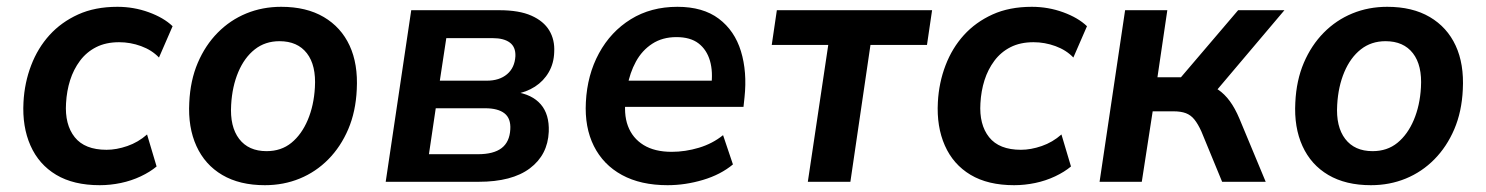

<svg xmlns="http://www.w3.org/2000/svg" viewBox="-20 -534 4365 564"><path d="M273 10Q196 10 145 -20.5Q94 -51 69.5 -106.5Q45 -162 49 -234Q52 -291 71.5 -342Q91 -393 125.5 -431Q160 -469 209.5 -491.5Q259 -514 325 -514Q373 -514 417 -498Q461 -482 487 -457L447 -365Q426 -387 394.5 -398.5Q363 -410 330 -410Q291 -410 262.5 -395.5Q234 -381 215 -355.5Q196 -330 186 -298.5Q176 -267 174 -231Q170 -168 199.5 -131Q229 -94 293 -94Q322 -94 354 -105Q386 -116 412 -139L440 -45Q421 -29 393.5 -16Q366 -3 335 3.5Q304 10 273 10Z M758 10Q684 10 633 -20Q582 -50 557 -105Q532 -160 536 -233Q539 -298 561 -349.5Q583 -401 619.5 -438Q656 -475 703.5 -494.5Q751 -514 806 -514Q880 -514 931 -484Q982 -454 1007 -400Q1032 -346 1028 -271Q1025 -206 1003 -154.5Q981 -103 944.5 -66Q908 -29 860.5 -9.5Q813 10 758 10ZM763 -90Q806 -90 836 -114.5Q866 -139 884 -181.5Q902 -224 905 -277Q909 -342 881.5 -377.5Q854 -413 801 -413Q759 -413 728.5 -389Q698 -365 680 -322.5Q662 -280 659 -226Q655 -162 682.5 -126Q710 -90 763 -90Z M1113 0 1188 -504H1447Q1505 -504 1541 -488Q1577 -472 1593.5 -444.5Q1610 -417 1608 -381Q1607 -348 1592 -322Q1577 -296 1551.5 -279.5Q1526 -263 1491 -257L1493 -264Q1543 -257 1568.5 -227.5Q1594 -198 1592 -147Q1589 -79 1536.5 -39.5Q1484 0 1386 0ZM1240 -81H1384Q1430 -81 1453.5 -99Q1477 -117 1479 -154Q1481 -186 1462 -201Q1443 -216 1405 -216H1260ZM1272 -297H1410Q1447 -297 1469.5 -316Q1492 -335 1494 -369Q1495 -396 1477.5 -409Q1460 -422 1427 -422H1291Z M1941 10Q1862 10 1807 -20Q1752 -50 1724.5 -105Q1697 -160 1701 -234Q1705 -314 1739.5 -377.5Q1774 -441 1833 -477.5Q1892 -514 1970 -514Q2045 -514 2091.5 -479Q2138 -444 2156.5 -383.5Q2175 -323 2167 -248L2164 -220H1797L1808 -297H2085L2069 -279Q2075 -323 2065.5 -355.5Q2056 -388 2032 -406.5Q2008 -425 1967 -425Q1926 -425 1896 -405.5Q1866 -386 1848 -353Q1830 -320 1823 -280L1819 -252Q1811 -200 1824.5 -164Q1838 -128 1870.5 -108Q1903 -88 1953 -88Q1993 -88 2033 -100Q2073 -112 2104 -137L2133 -51Q2097 -21 2045 -5.5Q1993 10 1941 10Z M2353 0 2413 -402H2247L2262 -504H2718L2703 -402H2537L2478 0Z M2959 10Q2882 10 2831 -20.5Q2780 -51 2755.5 -106.5Q2731 -162 2735 -234Q2738 -291 2757.5 -342Q2777 -393 2811.5 -431Q2846 -469 2895.5 -491.5Q2945 -514 3011 -514Q3059 -514 3103 -498Q3147 -482 3173 -457L3133 -365Q3112 -387 3080.5 -398.5Q3049 -410 3016 -410Q2977 -410 2948.5 -395.5Q2920 -381 2901 -355.5Q2882 -330 2872 -298.5Q2862 -267 2860 -231Q2856 -168 2885.5 -131Q2915 -94 2979 -94Q3008 -94 3040 -105Q3072 -116 3098 -139L3126 -45Q3107 -29 3079.5 -16Q3052 -3 3021 3.5Q2990 10 2959 10Z M3210 0 3285 -504H3409L3380 -307H3449L3617 -504H3753L3539 -251L3514 -285Q3540 -283 3558.5 -270.5Q3577 -258 3592.5 -237Q3608 -216 3621 -185L3698 0H3570L3509 -148Q3499 -170 3488.5 -183Q3478 -196 3463.5 -201.5Q3449 -207 3427 -207H3366L3334 0Z M4007 10Q3933 10 3882 -20Q3831 -50 3806 -105Q3781 -160 3785 -233Q3788 -298 3810 -349.5Q3832 -401 3868.5 -438Q3905 -475 3952.5 -494.5Q4000 -514 4055 -514Q4129 -514 4180 -484Q4231 -454 4256 -400Q4281 -346 4277 -271Q4274 -206 4252 -154.5Q4230 -103 4193.5 -66Q4157 -29 4109.5 -9.5Q4062 10 4007 10ZM4012 -90Q4055 -90 4085 -114.5Q4115 -139 4133 -181.5Q4151 -224 4154 -277Q4158 -342 4130.5 -377.5Q4103 -413 4050 -413Q4008 -413 3977.5 -389Q3947 -365 3929 -322.5Q3911 -280 3908 -226Q3904 -162 3931.5 -126Q3959 -90 4012 -90Z"/></svg>

Font: Nunitoga
Style: Bold Italic
Weight: 700
Italic angle: -9°
Designer: Vernon Adams
Foundry: Vernon Adams
Version: Version 1.0